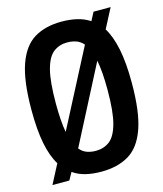

<svg xmlns="http://www.w3.org/2000/svg" viewBox="-109 -798 756 890"><g transform="rotate(-15 268.5 -352.5)"><path d="M113 11H32L80 -81Q54 -123 41 -188.5Q28 -254 28 -349Q28 -488 55.5 -566.5Q83 -645 136.5 -677.5Q190 -710 268 -710Q308 -710 342 -702Q376 -694 403 -676L424 -716H506L457 -622Q483 -580 496.5 -514Q510 -448 510 -352Q510 -212 482 -133Q454 -54 400 -22Q346 10 268 10Q228 10 194 2Q160 -6 133 -25ZM145 -349Q145 -266 155 -211L346 -579Q330 -597 310.5 -603.5Q291 -610 268 -610Q231 -610 203 -589Q175 -568 160 -512Q145 -456 145 -349ZM268 -90Q306 -90 334 -111Q362 -132 377.5 -188Q393 -244 393 -350Q393 -436 382 -492L191 -122Q206 -104 225.5 -97Q245 -90 268 -90Z"/></g></svg>

Font: Georama Semi Condensed SemiBold
Style: Regular
Weight: 600
Width: 4
Designer: Jean-Baptiste Levee
Foundry: Production Type
Version: Version 1.000